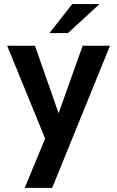

<svg xmlns="http://www.w3.org/2000/svg" viewBox="-20 -717 575 941"><path d="M101.2 203.6 201.2 -37.8 15.2 -493H151.4L267.2 -161.8L385.2 -493H519.2L235.8 203.6ZM222.4 -554.8 333.8 -697H467.4L313 -554.8Z"/></svg>

Font: Hanken Grotesk
Style: Regular
Weight: 400
Designer: Alfredo Marco Pradil
Foundry: Hanken Design Co.
Version: Version 3.013